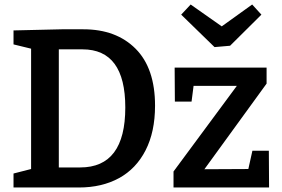

<svg xmlns="http://www.w3.org/2000/svg" viewBox="-20 -832 1250 852"><path d="M350 -702Q496 -702 582 -615.5Q668 -529 668 -363Q668 -247 626 -165Q584 -83 508 -41.5Q432 0 330 0H40V-62L118 -82V-616L40 -635V-697L254 -702ZM336 -89Q536 -89 536 -355Q536 -613 346 -613H241V-89ZM1100 -163H1173L1174 0H750V-71L1031 -451H839L830 -381H756L755 -532H1163V-461L887 -81L1082 -82ZM964 -715 1099 -812 1140 -767 1001 -629 932 -623 784 -767 826 -812Z"/></svg>

Font: Bitter Pro SemiBold
Style: Regular
Weight: 600
Designer: Sol Matas, and Bitter project Authors
Foundry: Sol Matas
Version: Version 1.010